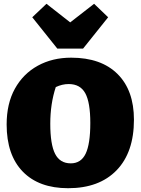

<svg xmlns="http://www.w3.org/2000/svg" viewBox="-20 -978 741 1012"><path d="M339 14Q185 14 100 -73.5Q15 -161 15 -322Q15 -432 58.5 -510.5Q102 -589 179 -631.5Q256 -674 355 -674Q513 -674 599.5 -588Q686 -502 686 -347Q686 -175 594.5 -80.5Q503 14 339 14ZM353 -117Q407 -117 431.5 -168Q456 -219 456 -330Q456 -438 429.5 -486.5Q403 -535 342 -535Q308 -535 274 -519Q245 -431 245 -326Q245 -217 270.5 -167Q296 -117 353 -117ZM282 -722 150 -887 225 -958 350 -860 476 -958 550 -887 418 -722Z"/></svg>

Font: Piazzolla SC Black
Style: Regular
Weight: 900
Designer: Juan Pablo del Peral
Foundry: Huerta Tipografica
Version: Version 1.330